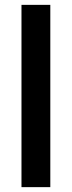

<svg xmlns="http://www.w3.org/2000/svg" viewBox="-20 -770 296 790"><path d="M187 -750V0H68.4V-750Z"/></svg>

Font: Mardoto Medium
Style: Regular
Weight: 500
Designer: Christian Robertson, Vahan Hovhannisyan
Foundry: Google
Version: Version 1.000